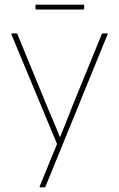

<svg xmlns="http://www.w3.org/2000/svg" viewBox="-20 -623 512 828"><path d="M155 185Q150 185 151 181L226 -2L29 -475Q28 -479 33 -479H50Q53 -479 55 -476L181 -169Q195 -135 210 -100.5Q225 -66 238 -32H239Q253 -66 267 -101Q281 -136 294 -170L419 -476Q421 -479 424 -479H441Q447 -479 444 -475L176 182Q175 185 171 185ZM137 -582Q133 -582 133 -585V-600Q133 -603 137 -603H339Q343 -603 343 -600V-585Q343 -582 339 -582Z"/></svg>

Font: Sofia Sans Thin
Style: Regular
Weight: 250
Designer: Botio Nikoltchev, Ani Petrova
Foundry: lettersoup
Version: Version 4.101